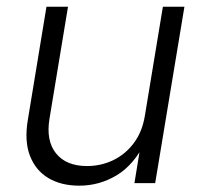

<svg xmlns="http://www.w3.org/2000/svg" viewBox="-20 -556 613 583"><path d="M220.7 7.8Q166 7.8 127.2 -15.1Q88.4 -38.1 71 -82.8Q53.7 -127.4 64.5 -191.9L121.1 -535.6H186.5L130.4 -196.3Q119.1 -128.9 150.1 -90.3Q181.2 -51.8 244.1 -51.8Q286.6 -51.8 323.7 -69.6Q360.8 -87.4 386.5 -121.8Q412.1 -156.2 419.9 -204.6L474.6 -535.6H540L451.2 0H388.2L408.7 -125.5H421.4Q386.7 -55.2 334.2 -23.7Q281.7 7.8 220.7 7.8Z"/></svg>

Font: Inter 20pt Light
Style: Italic
Weight: 300
Italic angle: -9.3988°
Version: Version 4.001;git-66647c0bb